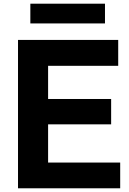

<svg xmlns="http://www.w3.org/2000/svg" viewBox="-20 -1015 693 1035"><path d="M77.1 0V-799.8H617.2V-660.2H239.3V-481.4H579.1V-344.7H239.3V-138.7H627.9V0ZM143.6 -888.7V-995.1H545.9V-888.7Z"/></svg>

Font: Gothic A1 Black
Style: Regular
Weight: 900
Version: Version 2.50